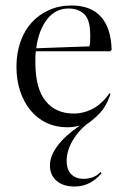

<svg xmlns="http://www.w3.org/2000/svg" viewBox="-20 -454 463 700"><path d="M350 178Q309 226 252 226Q210 226 186 205Q162 184 162 149Q162 114 190.5 76.5Q219 39 271 4Q248 10 225 10Q184 10 150 -6Q116 -22 91.5 -51.5Q67 -81 53.5 -121.5Q40 -162 40 -211Q40 -260 54.5 -301.5Q69 -343 95.5 -372Q122 -401 159 -417.5Q196 -434 241 -434Q311 -434 348 -393Q385 -352 387 -272L381 -267H111Q109 -257 109 -247Q109 -237 109 -226Q109 -132 146 -86Q183 -40 249 -40Q282 -40 313.5 -55Q345 -70 370 -102L379 -114L383 -112L379 -101Q366 -65 345 -42.5Q324 -20 295 0Q281 11 268 26Q255 41 245 58Q235 75 229 94Q223 113 223 132Q223 164 239.5 181Q256 198 285 198Q302 198 317.5 192.5Q333 187 347 173ZM230 -423Q182 -423 151.5 -383.5Q121 -344 112 -278L306 -285Q308 -291 308.5 -302.5Q309 -314 309 -325Q309 -382 287 -402.5Q265 -423 230 -423Z"/></svg>

Font: Libre Caslon Display
Style: Regular
Weight: 400
Designer: Pablo Impallari, Rodrigo Fuenzalida
Foundry: Pablo Impallari, Rodrigo Fuenzalida
Version: Version 1.002; ttfautohint (v1.5)